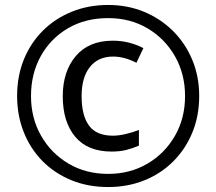

<svg xmlns="http://www.w3.org/2000/svg" viewBox="-20 -744 871 774"><path d="M416 10Q334 10 266.5 -18Q199 -46 150.5 -95.5Q102 -145 75.5 -212Q49 -279 49 -357Q49 -438 76.5 -505Q104 -572 153.5 -621Q203 -670 270 -697Q337 -724 416 -724Q494 -724 560.5 -696.5Q627 -669 677 -619.5Q727 -570 755 -503Q783 -436 783 -357Q783 -277 755.5 -210Q728 -143 678.5 -93.5Q629 -44 562 -17Q495 10 416 10ZM416 -43Q504 -43 574 -84Q644 -125 685 -196Q726 -267 726 -357Q726 -445 686 -516Q646 -587 576 -629Q506 -671 416 -671Q324 -671 254 -630Q184 -589 144.5 -518Q105 -447 105 -357Q105 -268 145.5 -197Q186 -126 256 -84.5Q326 -43 416 -43ZM430 -133Q333 -133 283 -193Q233 -253 233 -356Q233 -456 285.5 -518Q338 -580 435 -580Q500 -580 558 -550L530 -491Q481 -516 436 -516Q376 -516 342.5 -474Q309 -432 309 -357Q309 -278 339 -237.5Q369 -197 435 -197Q458 -197 486 -203.5Q514 -210 540 -220V-157Q515 -146 489 -139.5Q463 -133 430 -133Z"/></svg>

Font: Noto Sans Thai SemCond
Style: Regular
Weight: 400
Width: 4
Designer: Monotype Design Team
Foundry: Monotype Imaging Inc.
Version: Version 2.002; ttfautohint (v1.8.4.7-5d5b)